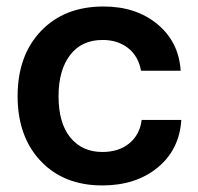

<svg xmlns="http://www.w3.org/2000/svg" viewBox="-20 -562 608 591"><path d="M294.9 8.8Q176.3 8.8 105.2 -66.4Q34.2 -141.6 34.2 -266.1Q34.2 -391.1 106.2 -466.6Q178.2 -542 298.8 -542Q399.4 -542 465.1 -487.1Q530.8 -432.1 536.1 -344.2H414.1Q405.8 -389.6 374 -414.3Q342.3 -439 295.9 -439Q231 -439 195.6 -392.3Q160.2 -345.7 160.2 -266.1Q160.2 -183.1 196.5 -138.7Q232.9 -94.2 294.9 -94.2Q346.2 -94.2 378.4 -121.1Q410.6 -147.9 416 -192.9H538.1Q532.2 -101.1 465.1 -46.1Q397.9 8.8 294.9 8.8Z"/></svg>

Font: Lumene Sans
Style: Bold
Weight: 600
Designer: Deni Anggara
Version: Version 1.003;Glyphs 3.1.2 (3151)